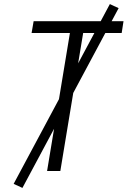

<svg xmlns="http://www.w3.org/2000/svg" viewBox="-20 -839 640 942"><path d="M211 0 323 -677H135L145 -735H586L577 -677H388L276 0ZM90 83 47 63 519 -819 562 -799Z"/></svg>

Font: Iosevka Curly LtExObl
Style: Regular
Weight: 300
Width: 7
Italic angle: -9°
Monospace: yes
Designer: Belleve Invis
Foundry: Belleve Invis
Version: Version 11.1.0; ttfautohint (v1.8.3)